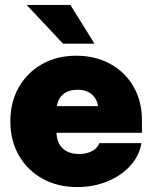

<svg xmlns="http://www.w3.org/2000/svg" viewBox="-20 -756 623 788"><path d="M296.4 11.7Q216.3 11.7 154.3 -22.7Q92.3 -57.1 57.4 -118.2Q22.5 -179.2 22.5 -257.8Q22.5 -336.9 57.1 -397.7Q91.8 -458.5 152.6 -492.9Q213.4 -527.3 292.5 -527.3Q371.6 -527.3 432.6 -493.7Q493.7 -460 528.1 -400.4Q562.5 -340.8 562.5 -263.2V-210.9H211.9Q212.9 -169.9 237.3 -147Q261.7 -124 304.2 -124Q335.4 -124 357.7 -135.7Q379.9 -147.5 387.7 -168.5H560.5Q551.3 -115.7 514.2 -75.2Q477.1 -34.7 420.7 -11.5Q364.3 11.7 296.4 11.7ZM213.4 -320.3H382.3Q377.4 -352.1 355.5 -369.9Q333.5 -387.7 297.9 -387.7Q262.2 -387.7 240.2 -369.9Q218.3 -352.1 213.4 -320.3ZM238.8 -576.7 89.4 -735.8H269L367.7 -576.7Z"/></svg>

Font: Inter Display Black
Style: Regular
Weight: 900
Designer: Rasmus Andersson
Foundry: rsms
Version: Version 4.000;git-a52131595